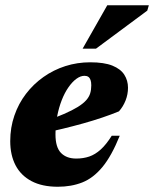

<svg xmlns="http://www.w3.org/2000/svg" viewBox="-20 -697 588 732"><path d="M302 -408Q287 -408 271.2 -396.5Q255.5 -385 241 -364.2Q226.5 -343.5 215.5 -315.5Q204.5 -287.5 198 -254.2Q191.5 -221 191.5 -184.5Q191.5 -135.5 212.5 -114Q233.5 -92.5 270.5 -92.5Q297.5 -92.5 320.2 -100.2Q343 -108 364 -127Q385 -146 406 -179.5H436.5Q405.5 -102.5 370.5 -60.2Q335.5 -18 293.8 -1.5Q252 15 200.5 15Q140.5 15 100 -6.5Q59.5 -28 39.2 -67Q19 -106 19 -159Q19 -210.5 34.8 -256.2Q50.5 -302 79 -339.2Q107.5 -376.5 145.8 -403.5Q184 -430.5 229.2 -445Q274.5 -459.5 324 -459.5Q377 -459.5 408.5 -446.8Q440 -434 454 -412Q468 -390 468 -362.5Q468 -337.5 458.8 -314Q449.5 -290.5 433.5 -272.5Q404.5 -260.5 369.8 -248.8Q335 -237 297.2 -226.5Q259.5 -216 220.5 -206.5Q181.5 -197 144 -189.5L145.5 -232Q191.5 -248.5 223.8 -262.5Q256 -276.5 276.5 -289.2Q297 -302 308.2 -314.5Q319.5 -327 323.8 -341Q328 -355 328 -371.5Q328 -384 325.2 -392Q322.5 -400 316.8 -404Q311 -408 302 -408ZM295 -511.5 389 -677H547.5L541.5 -656.5L346 -511.5Z"/></svg>

Font: Newsreader 24pt ExtraBold
Style: Italic
Weight: 800
Italic angle: -17°
Designer: Hugues Gentile
Foundry: Production Type
Version: Version 1.003